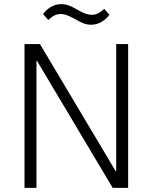

<svg xmlns="http://www.w3.org/2000/svg" viewBox="-20 -912 741 932"><path d="M422 -792C461 -792 490 -813 511 -840L486 -869C465 -850 448 -840 425 -840C407 -840 387 -847 357 -864C331 -879 308 -892 278 -892C239 -892 210 -871 189 -844L214 -815C235 -834 252 -844 275 -844C293 -844 313 -837 343 -820C369 -805 392 -792 422 -792ZM527 0H602V-698H544V-82H541L174 -698H99V0H157V-616H160Z"/></svg>

Font: IBM Plex Thai Looped Light
Style: Regular
Weight: 300
Designer: Mike Abbink, Paul van der Laan, Pieter van Rosmalen, Ben Mitchell, Mark Frömberg
Foundry: Bold Monday
Version: Version 1.0